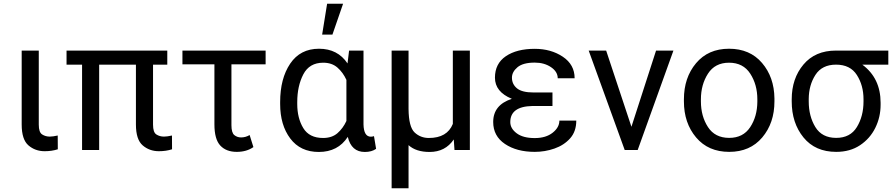

<svg xmlns="http://www.w3.org/2000/svg" viewBox="-20 -797 4745 1020"><path d="M95.2 -528.3H186V-134.8Q186 -94.2 203.9 -82.8Q221.7 -71.3 244.1 -71.3Q261.2 -71.3 286.6 -77.1L287.1 -3.9Q254.9 6.3 217.3 6.3Q167 6.3 131.1 -24.7Q95.2 -55.7 95.2 -135.3Z M333.5 -453.6V-528.3H868.7V-453.6H793V-134.8Q793 -94.2 810.5 -82.8Q828.1 -71.3 851.1 -71.3Q868.2 -71.3 893.6 -77.1L894 -3.9Q861.8 6.3 824.2 6.3Q773.9 6.3 738 -24.7Q702.1 -55.7 702.1 -135.3V-453.6H506.8V0H416V-453.6Z M949.2 -455.1V-528.3H1391.1V-455.1H1209.5V-131.8Q1209.5 -91.8 1224.9 -79.3Q1240.2 -66.9 1260.7 -66.9Q1284.7 -66.9 1306.2 -79.6L1326.2 -15.6Q1290 9.8 1237.8 9.8Q1181.6 9.8 1150.4 -23.7Q1119.1 -57.1 1119.1 -136.7V-455.1Z M1978 -6.3Q1954.6 10.3 1918 10.3Q1846.7 10.3 1827.6 -69.8Q1775.4 10.3 1673.8 10.3Q1575.7 10.3 1522 -61.3Q1468.3 -132.8 1468.3 -244.6V-254.9Q1468.3 -379.9 1521.7 -459Q1575.2 -538.1 1674.8 -538.1Q1773.9 -538.1 1826.2 -460L1834.5 -528.3H1911.1V-136.2Q1912.6 -70.8 1950.2 -70.8Q1958 -70.8 1966.8 -73.7ZM1559.1 -244.6Q1559.1 -169.4 1591.1 -116.7Q1623 -64 1696.3 -64Q1743.7 -64 1772.9 -89.6Q1802.2 -115.2 1820.3 -154.3V-372.6Q1802.2 -412.1 1772.7 -438Q1743.2 -463.9 1697.3 -463.9Q1623.5 -463.9 1591.3 -401.9Q1559.1 -339.8 1559.1 -254.4ZM1691.4 -613.3 1717.8 -777.3H1802.7L1746.1 -613.3Z M2262.2 10.3Q2189.9 10.3 2150.4 -25.9V203.1H2060.5V-528.3H2150.4V-217.8Q2151.4 -122.6 2182.6 -93.3Q2213.9 -64 2258.3 -64Q2355.5 -64 2385.7 -138.7V-528.3H2476.1V0H2394.5L2390.6 -56.2Q2345.7 10.3 2262.2 10.3Z M2915 -305.7V-233.9H2808.1Q2690.9 -231.4 2690.9 -148.4Q2690.9 -114.3 2724.9 -88.9Q2758.8 -63.5 2820.8 -63.5Q2879.9 -63.5 2915.8 -91.8Q2951.7 -120.1 2951.7 -156.2H3041.5Q3041.5 -98.6 3008.8 -62Q2976.1 -25.4 2925.5 -7.8Q2875 9.8 2820.8 9.8Q2725.1 9.8 2662.6 -32.2Q2600.1 -74.2 2600.1 -148.9Q2600.1 -239.7 2699.2 -272Q2609.4 -309.1 2609.4 -384.3Q2609.4 -459 2667.2 -498.3Q2725.1 -537.6 2820.8 -537.6Q2907.2 -537.6 2970 -495.6Q3032.7 -453.6 3032.7 -381.3H2942.9Q2942.9 -416 2907.2 -440.2Q2871.6 -464.4 2820.8 -464.4Q2758.3 -464.4 2729 -439.7Q2699.7 -415 2699.7 -384.3Q2699.7 -349.6 2726.6 -327.6Q2753.4 -305.7 2814.9 -305.7Z M3557.6 -528.3 3367.7 0H3298.8L3107.4 -528.3H3200.2L3334.5 -123.5L3465.3 -528.3Z M3613.3 -269.5Q3613.3 -384.3 3677.7 -461.2Q3742.2 -538.1 3853 -538.1Q3963.9 -538.1 4028.3 -462.6Q4092.8 -387.2 4094.2 -274.4V-258.3Q4094.2 -143.6 4029.5 -66.9Q3964.8 9.8 3854 9.8Q3742.7 9.8 3678 -66.9Q3613.3 -143.6 3613.3 -258.3ZM3703.6 -258.3Q3703.6 -179.7 3741 -122.1Q3778.3 -64.5 3854 -64.5Q3927.7 -64.5 3965.3 -121.3Q4002.9 -178.2 4003.4 -256.8V-269.5Q4003.4 -347.2 3965.8 -405.5Q3928.2 -463.9 3853 -463.9Q3778.3 -463.9 3741 -405.5Q3703.6 -347.2 3703.6 -269.5Z M4186 -269.5Q4186 -379.9 4248.3 -454.1Q4310.5 -528.3 4420.9 -528.3H4699.2V-453.6H4561Q4658.2 -381.8 4658.2 -251V-240.2Q4658.2 -174.8 4630.1 -117.9Q4602.1 -61 4549.1 -25.6Q4496.1 9.8 4422.4 9.8Q4311 9.8 4248.5 -66.9Q4186 -143.6 4186 -258.3ZM4276.4 -258.3Q4276.4 -179.7 4311.5 -122.1Q4346.7 -64.5 4422.4 -64.5Q4497.1 -64.5 4532.2 -122.1Q4567.4 -179.7 4567.4 -258.3V-269.5Q4567.4 -343.3 4532.2 -398.4Q4497.1 -453.6 4421.4 -453.6Q4347.2 -453.6 4312 -399.2Q4276.9 -344.7 4276.4 -271.5Z"/></svg>

Font: Roboto21382017
Style: Regular
Weight: 400
Designer: Christian Robertson
Foundry: Google
Version: Version 2.138; 2017